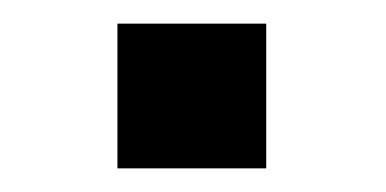

<svg xmlns="http://www.w3.org/2000/svg" viewBox="-20 -392 330 164"><path d="M80.3 -371.8V-248.2H207.4V-371.8Z"/></svg>

Font: RA Gorm Semi Bold
Style: Regular
Weight: 600
Designer: Rasmus Andersson
Foundry: rsms
Version: Version 3.000;hotconv 1.0.109;makeotfexe 2.5.65596